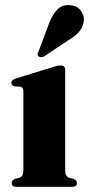

<svg xmlns="http://www.w3.org/2000/svg" viewBox="-20 -728 347 748"><path d="M234 -455V-63.5Q234 -41.5 248.5 -36L266.5 -31Q279.5 -26 279.5 -15Q279.5 0 260.5 0H44.5Q25.5 0 25.5 -15Q25.5 -25.5 38 -31L57 -36Q71 -41.5 71 -63.5V-372Q71 -387.5 58.5 -390.5L36.5 -391.5Q24 -395.5 24 -405.5Q24 -416 41 -422L182 -465.5Q194 -469.5 201 -471.2Q208 -473 216 -473Q234 -473 234 -455ZM171.5 -638Q185 -672.5 204 -691.5Q223 -710.5 252 -708Q280.5 -706 294.5 -687.2Q308.5 -668.5 306.5 -648.5Q304.5 -623 288.8 -605Q273 -587 246.5 -571.5L151.5 -508Q137.5 -502 130 -509Q125.5 -513.5 126.5 -518.2Q127.5 -523 130.5 -528.5Z"/></svg>

Font: Fraunces 72pt S000
Style: Bold
Weight: 700
Version: Version 1.000; ttfautohint (v1.8.3)